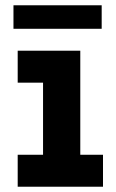

<svg xmlns="http://www.w3.org/2000/svg" viewBox="-20 -707 438 727"><path d="M47 0V-121H143V-394H47V-515H284V-121H370V0ZM31 -598V-687H365V-598Z"/></svg>

Font: Secular One
Style: Regular
Weight: 400
Designer: Michal Sahar
Foundry: Hagilda
Version: Version 1.002; ttfautohint (v1.8.4.7-5d5b);gftools[0.9.29]